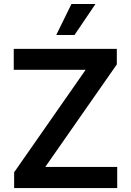

<svg xmlns="http://www.w3.org/2000/svg" viewBox="-20 -955 665 975"><path d="M51.8 -80.1 415 -600.6H49.8V-707H573.2V-627.9L210 -107.4H575.2V0H51.8ZM342.8 -934.6H464.8L358.4 -777.3H265.6Z"/></svg>

Font: Pretendard SemiBold
Style: Regular
Weight: 600
Designer: Base glyphs from Inter by Rasmus Andersson; Hangeul glyphs from Noto Sans CJK(Source Han Sans) by Jang Soo-young and Kan
Foundry: Kil Hyung-jin
Version: Version 1.309